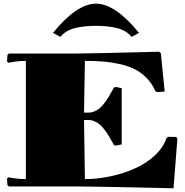

<svg xmlns="http://www.w3.org/2000/svg" viewBox="-20 -1010 1000 1040"><path d="M307.1 -810.1 267.1 -832Q396 -990.2 500 -990.2Q604 -990.2 732.9 -832L692.9 -810.1Q664.6 -844.7 615.7 -857.4Q566.9 -870.1 500 -870.1Q433.1 -870.1 384.3 -857.4Q335.4 -844.7 307.1 -810.1ZM120.1 -680.2Q81.1 -680.2 42 -672.9L25.9 -669.9L18.1 -676.8L20 -711.9L27.8 -720.2H400.9Q436.5 -720.2 546.6 -722.7Q656.7 -725.1 749 -727.5L841.8 -730L851.1 -722.2L872.1 -514.2L832 -511.2L820.8 -517.1Q803.7 -558.1 773.4 -588.4Q743.2 -618.7 708 -636Q672.9 -653.3 625.7 -663.6Q578.6 -673.8 536.1 -677Q493.7 -680.2 439.9 -680.2L435.1 -399.9H460Q477.1 -399.9 493.7 -407.7Q510.3 -415.5 521.7 -425.3Q533.2 -435.1 546.6 -453.1Q560.1 -471.2 566.7 -481.9Q573.2 -492.7 584 -512.5Q594.7 -532.2 597.2 -536.1L607.9 -539.1L639.2 -532.2V-228L607.9 -221.2L597.2 -224.1Q595.2 -228 584 -247.8Q572.8 -267.6 566.4 -278.1Q560.1 -288.6 546.6 -306.6Q533.2 -324.7 521.7 -334.5Q510.3 -344.2 493.7 -352.1Q477.1 -359.9 460 -359.9H435.1L439.9 -40Q508.8 -40 579.3 -55.2Q649.9 -70.3 711.4 -97.9Q772.9 -125.5 818.8 -168.2Q864.7 -210.9 881.8 -262.2L892.1 -269L934.1 -268.1L940.9 -258.8L919.9 9.8Q480 0 399.9 0H27.8L20 -7.8L18.1 -43L25.9 -49.8L42 -46.9Q78.1 -40 120.1 -40Z"/></svg>

Font: Yokawerad
Style: Regular
Weight: 500
Designer: gluk
Foundry: gluk
Version: Version 0.79